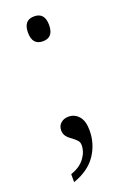

<svg xmlns="http://www.w3.org/2000/svg" viewBox="-135 -569 503 768"><g transform="rotate(-20 117.0 -185.0)"><path d="M72 -471Q72 -524 117 -524Q162 -524 162 -471Q162 -418 117 -418Q72 -418 72 -471ZM41 120Q80 107 100 80.5Q120 54 120 25Q120 13 113 5Q106 -3 93 -13Q79 -22 71 -32.5Q63 -43 63 -58Q63 -77 76 -88.5Q89 -100 109 -100Q135 -100 152.5 -80Q170 -60 170 -20Q170 38 138.5 84.5Q107 131 41 154Z"/></g></svg>

Font: Noto Serif NarrowLight
Style: Regular
Weight: 300
Width: 4
Designer: Monotype Design Team
Foundry: Monotype Imaging Inc.
Version: Version 1.001